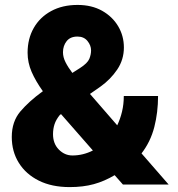

<svg xmlns="http://www.w3.org/2000/svg" viewBox="-20 -741 714 771"><path d="M150.4 -373.5 152.3 -374.5Q123 -415.5 106.9 -452.6Q90.8 -489.7 90.8 -529.3Q90.8 -585.4 115.5 -628.7Q140.1 -671.9 185.3 -696.5Q230.5 -721.2 291.5 -721.2Q348.1 -721.2 389.9 -697.8Q431.6 -674.3 454.6 -635.5Q477.5 -596.7 477.5 -550.3Q477.5 -501.5 450.7 -461.7Q423.8 -421.9 383.3 -393.1L341.3 -363.8L450.7 -237.8Q462.9 -263.2 470 -292.7Q477.1 -322.3 477.1 -355.5H614.7Q614.7 -289.6 599.6 -230.7Q584.5 -171.9 548.3 -125L657.2 0H473.6L440.4 -37.6Q399.4 -13.2 356.7 -1.5Q314 10.3 259.8 10.3Q188 10.3 136 -15.6Q84 -41.5 55.7 -86.9Q27.3 -132.3 27.3 -190.9Q27.3 -252.9 61.8 -293.5Q96.2 -334 150.4 -373.5ZM232.9 -531.2Q232.9 -511.2 243.2 -491Q253.4 -470.7 270.5 -448.2L301.3 -467.8Q331.5 -487.3 338.6 -504.6Q345.7 -522 345.7 -538.6Q345.7 -558.6 331.3 -576.4Q316.9 -594.2 291 -594.2Q262.2 -594.2 247.6 -575.7Q232.9 -557.1 232.9 -531.2ZM192.9 -202.1Q192.9 -164.1 216.3 -140.4Q239.7 -116.7 271 -116.7Q313.5 -116.7 353 -136.7L225.1 -282.7L220.2 -279.3Q205.1 -260.7 199 -242.2Q192.9 -223.6 192.9 -202.1Z"/></svg>

Font: Vazirmatn UI Black
Style: Regular
Weight: 900
Designer: Saber Rastikerdar
Foundry: Saber Rastikerdar
Version: Version 33.003